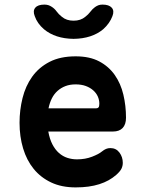

<svg xmlns="http://www.w3.org/2000/svg" viewBox="-20 -805 640 835"><path d="M460 -161Q485 -161 499.5 -141.5Q514 -122 514 -97Q514 -83 508 -71Q502 -59 485 -44Q470 -31 452 -21Q434 -11 412 -4Q390 3 364.5 6.5Q339 10 309 10Q248 10 202.5 -11.5Q157 -33 126.5 -70.5Q96 -108 80.5 -159.5Q65 -211 65 -271Q65 -326 78 -378.5Q91 -431 120 -471.5Q149 -512 195.5 -536Q242 -560 309 -560Q370 -560 411.5 -538Q453 -516 479 -479Q505 -442 516.5 -393.5Q528 -345 528 -293Q528 -264 513.5 -248.5Q499 -233 471 -233H190Q196 -200 208 -177Q220 -154 236.5 -139.5Q253 -125 273 -118.5Q293 -112 315 -112Q351 -112 380.5 -123.5Q410 -135 423 -146Q433 -154 441.5 -157.5Q450 -161 460 -161ZM191 -334H399Q405 -334 408.5 -338Q412 -342 412 -354Q412 -370 405.5 -385Q399 -400 385.5 -412Q372 -424 353 -431Q334 -438 309 -438Q284 -438 264.5 -430.5Q245 -423 230 -409.5Q215 -396 205.5 -377Q196 -358 191 -334ZM131 -735Q122 -758 133.5 -771.5Q145 -785 173 -785Q183 -785 190.5 -782.5Q198 -780 204 -776Q217 -768 226 -755.5Q235 -743 249 -732Q269 -715 300 -715Q331 -715 351 -732Q364 -742 373 -754Q382 -766 393 -774Q400 -779 407.5 -782Q415 -785 426 -785Q454 -785 466 -771.5Q478 -758 469 -735Q457 -703 429 -678Q380 -637 300 -636Q220 -637 171 -678Q142 -703 131 -735Z"/></svg>

Font: Maple Mono Normal NL
Style: Bold
Weight: 700
Monospace: yes
Designer: subframe7536
Version: Version 7.000